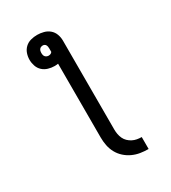

<svg xmlns="http://www.w3.org/2000/svg" viewBox="-223 -849 1045 1170"><g transform="rotate(-30 300.0 -264.0)"><path d="M470 207Q441 207 413 202.5Q385 198 359 186Q333 174 311.5 154.5Q290 135 276.5 110Q263 85 257.5 57Q252 29 252 0V-519Q246 -518 240 -517.5Q234 -517 227 -517Q205 -517 183 -523.5Q161 -530 144.5 -545Q128 -560 120.5 -582Q113 -604 113 -626Q113 -649 120.5 -670.5Q128 -692 144.5 -707.5Q161 -723 183.5 -729Q206 -735 228 -735Q251 -735 274 -729Q297 -723 314.5 -708Q332 -693 340 -671Q348 -649 348 -626V0Q348 16 351 32.5Q354 49 361 64Q368 79 380 90.5Q392 102 406.5 109.5Q421 117 437.5 120Q454 123 470 123ZM227 -590Q235 -590 241.5 -593Q248 -596 252 -602V-626Q252 -632 251 -638.5Q250 -645 247 -650.5Q244 -656 238.5 -659Q233 -662 227 -662Q220 -662 213.5 -659.5Q207 -657 203 -651.5Q199 -646 197.5 -639.5Q196 -633 196 -626Q196 -619 197.5 -612.5Q199 -606 203.5 -600.5Q208 -595 214.5 -592.5Q221 -590 227 -590Z"/></g></svg>

Font: Iosevka Curly Medium Extended
Style: Regular
Weight: 500
Width: 7
Monospace: yes
Designer: Belleve Invis
Foundry: Belleve Invis
Version: Version 11.1.0; ttfautohint (v1.8.3)